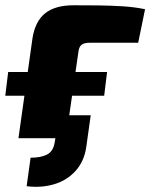

<svg xmlns="http://www.w3.org/2000/svg" viewBox="-32 -524 570 728"><path d="M69 182 84 74Q122 74 145.5 62.5Q169 51 175 18L178 0H112L124 -87H312L295 34Q287 88 254.5 124Q222 160 173.5 174.5Q125 189 69 182ZM-12 -161 -1 -251H374L363 -161ZM247 -504Q293 -504 341 -503.5Q389 -503 435 -500Q481 -497 518 -489L492 -362H309Q287 -362 277 -354Q267 -346 265 -325L218 0H38L91 -378Q101 -443 139 -473.5Q177 -504 247 -504Z"/></svg>

Font: Exo 2 ExtraBold
Style: Italic
Weight: 800
Italic angle: -8°
Designer: Natanael Gama
Foundry: Natanael Gama
Version: Version 2.010